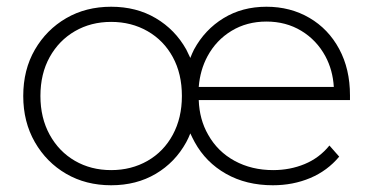

<svg xmlns="http://www.w3.org/2000/svg" viewBox="-20 -546 1109 570"><path d="M310 4Q235 4 176.5 -30Q118 -64 83.5 -124Q49 -184 49 -261Q49 -339 83.5 -398.5Q118 -458 176.5 -492Q235 -526 310 -526Q385 -526 442.5 -492Q500 -458 533 -399Q539 -387 545 -374Q550 -387 556 -399Q588 -458 643.5 -492Q699 -526 771 -526Q842 -526 898.5 -493Q955 -460 987 -400.5Q1019 -341 1019 -263Q1019 -260 1019 -256.5Q1019 -253 1019 -249H570Q572 -191 598 -146Q626 -96 676.5 -68.5Q727 -41 791 -41Q841 -41 884.5 -59Q928 -77 958 -114L987 -81Q952 -39 901 -17.5Q850 4 790 4Q711 4 651 -30Q591 -64 558 -124Q551 -137 545 -150Q540 -137 533 -124Q500 -64 442.5 -30Q385 4 310 4ZM971 -288Q968 -338 946 -379Q920 -427 874.5 -454.5Q829 -482 771 -482Q713 -482 667.5 -454.5Q622 -427 596 -379Q574 -338 570 -288ZM310 -41Q370 -41 418 -68.5Q466 -96 493 -146Q520 -196 520 -261Q520 -327 493 -376.5Q466 -426 418 -453.5Q370 -481 310 -481Q250 -481 202.5 -453.5Q155 -426 127.5 -376.5Q100 -327 100 -261Q100 -196 127.5 -146Q155 -96 202.5 -68.5Q250 -41 310 -41Z"/></svg>

Font: Montserrat Z Light
Style: Regular
Weight: 300
Designer: Julieta Ulanovsky
Foundry: Julieta Ulanovsky
Version: Version 8.000